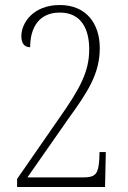

<svg xmlns="http://www.w3.org/2000/svg" viewBox="-20 -744 508 764"><path d="M48 0H398L401 -139H376L375 -108C371 -57 364 -38 312 -38H89L251 -270C329 -378 377 -450 377 -553C377 -649 324 -724 218 -724C112 -724 65 -653 65 -600C65 -568 80 -556 100 -556C100 -634 135 -694 218 -694C303 -694 335 -629 335 -548C335 -459 299 -392 213 -270L48 -32Z"/></svg>

Font: Noto Serif Hebrew Condensed ExtraLight
Style: Regular
Weight: 200
Width: 3
Designer: Monotype Design Team
Foundry: Monotype Imaging Inc.
Version: Version 2.004